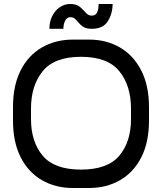

<svg xmlns="http://www.w3.org/2000/svg" viewBox="-20 -924 810 960"><path d="M725 -389V-321Q725 -213 686.5 -137.5Q648 -62 580 -23Q512 16 426 16H344Q258 16 190 -23Q122 -62 83.5 -137.5Q45 -213 45 -321V-389Q45 -497 83.5 -572.5Q122 -648 190 -687Q258 -726 344 -726H426Q512 -726 580 -686.5Q648 -647 686.5 -571Q725 -495 725 -389ZM385 -640Q252 -640 193.5 -568Q135 -496 135 -381V-329Q135 -215 193.5 -145.5Q252 -76 385 -76Q518 -76 576.5 -145.5Q635 -215 635 -329V-381Q635 -496 576.5 -568Q518 -640 385 -640ZM227 -780H297Q297 -804 306 -821Q315 -838 333 -838Q344 -838 351.5 -832.5Q359 -827 368 -816Q382 -799 397 -789.5Q412 -780 439 -780Q496 -780 519.5 -818.5Q543 -857 543 -904H473Q473 -846 440 -846Q427 -846 419 -851.5Q411 -857 401 -869Q386 -886 371.5 -895Q357 -904 329 -904Q304 -904 280 -888.5Q256 -873 241.5 -844.5Q227 -816 227 -780Z"/></svg>

Font: Violet Sans
Style: Regular
Weight: 400
Designer: Calvin Waterman
Foundry: Violet Office
Version: Version 1.013